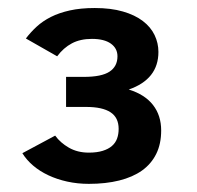

<svg xmlns="http://www.w3.org/2000/svg" viewBox="-20 -763 486 474"><path d="M377.9 -440.9Q377.9 -407.7 365.7 -383.1Q353.5 -358.4 330.6 -342Q307.6 -325.7 274.4 -317.4Q241.2 -309.1 199.2 -309.1Q171.4 -309.1 146 -314.7Q120.6 -320.3 99.4 -330.3Q78.1 -340.3 61.8 -354.2Q45.4 -368.2 35.2 -384.8L116.2 -428.2Q128.9 -410.6 150.1 -398.4Q171.4 -386.2 199.2 -386.2Q219.2 -386.2 233.4 -390.6Q247.6 -395 256.3 -402.6Q265.1 -410.2 269 -420.9Q272.9 -431.6 272.9 -444.8Q272.9 -472.7 252.9 -485.8Q232.9 -499 192.9 -499H143.1V-573.2H187Q231 -573.2 250.5 -586.2Q270 -599.1 270 -624Q270 -643.6 253.7 -655.3Q237.3 -667 207 -667Q178.2 -667 157.5 -656Q136.7 -645 121.1 -624L43.9 -668Q55.7 -683.6 70.6 -697.3Q85.4 -710.9 105.7 -721.2Q126 -731.4 152.6 -737.3Q179.2 -743.2 213.9 -743.2Q253.9 -743.2 283.4 -734.6Q313 -726.1 332.5 -711.2Q352.1 -696.3 361.6 -676.5Q371.1 -656.7 371.1 -634.8Q371.1 -567.4 297.9 -542Q337.4 -529.8 357.7 -503.9Q377.9 -478 377.9 -440.9Z"/></svg>

Font: Lorenzo Sans Medium
Style: Regular
Weight: 500
Foundry: Intel Corporation
Version: Version 1.00; ttfautohint (v1.5)